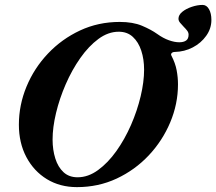

<svg xmlns="http://www.w3.org/2000/svg" viewBox="-20 -754 888 788"><path d="M295.8 14Q226.3 14 172.6 -18.6Q119 -51.3 88.2 -109.3Q57.5 -167.4 57.5 -242.2Q57.5 -323.2 88.9 -398.8Q120.3 -474.5 176.8 -534.1Q233.2 -593.7 308.4 -628.9Q383.6 -664 471.4 -664Q525.5 -664 562.8 -648.3Q600.2 -632.5 625 -614.8Q649.9 -597 673.2 -588.8Q696.5 -580.5 715.8 -580.5Q733.4 -580.5 743.7 -587.6Q754 -594.7 754 -611.8Q754 -620.6 748 -628.4Q742 -636.2 734 -644.1Q726.7 -652.1 719.6 -660.1Q712.5 -668.2 712.5 -677.2Q712.5 -692.7 728 -705.4Q743.5 -718.1 766.8 -725.9Q790.1 -733.8 811.5 -733.8Q827.8 -733.8 837.7 -716.5Q847.6 -699.2 847.6 -672.2Q847.6 -636.8 826.3 -607Q805 -577.1 771.1 -559.4Q737.1 -541.7 697.4 -540.8Q688.5 -540.6 684.4 -535.9Q680.3 -531.2 683.8 -525.1Q699.5 -494.9 705 -465.7Q710.5 -436.5 710.5 -407.8Q710.5 -327.6 678.7 -252Q646.9 -176.3 590.5 -116.3Q534 -56.3 458.8 -21.1Q383.6 14 295.8 14ZM298.3 -26.4Q342 -26.4 382.5 -56Q423.1 -85.6 457.5 -133.9Q491.9 -182.2 517.6 -240.9Q543.2 -299.6 557.3 -358.9Q571.4 -418.2 571.4 -468Q571.4 -510.9 559.8 -546.1Q548.3 -581.3 525.3 -602.5Q502.4 -623.8 467.3 -623.8Q424.1 -623.8 384 -594.2Q343.9 -564.6 309.6 -515.8Q275.2 -466.9 249.7 -408.2Q224.2 -349.6 210 -290.3Q195.8 -231 195.8 -181.2Q195.8 -139.1 207 -103.6Q218.1 -68.1 240.8 -47.2Q263.4 -26.4 298.3 -26.4Z"/></svg>

Font: EB Garamond
Style: Italic
Weight: 400
Italic angle: -17.2°
Designer: Georg Duffner and Octavio Pardo
Foundry: Georg Duffner
Version: Version 1.001